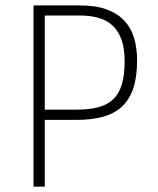

<svg xmlns="http://www.w3.org/2000/svg" viewBox="-20 -696 589 716"><path d="M491.2 -471.2Q491.2 -408.7 476.8 -366.2Q462.4 -323.7 434.1 -297.9Q405.8 -272 363.8 -260.5Q321.8 -249 267.1 -249H147V0H105V-675.8H278.8Q337.9 -675.8 378.4 -660.6Q418.9 -645.5 444.1 -618.4Q469.2 -591.3 480.2 -553.7Q491.2 -516.1 491.2 -471.2ZM444.8 -467.8Q444.8 -515.6 433.1 -548.1Q421.4 -580.6 399.9 -600.6Q378.4 -620.6 347.4 -629.4Q316.4 -638.2 277.8 -638.2H147V-287.1H265.1Q312.5 -287.1 346.7 -296.1Q380.9 -305.2 402.6 -326.2Q424.3 -347.2 434.6 -381.8Q444.8 -416.5 444.8 -467.8Z"/></svg>

Font: Clear Sans Thin
Style: Regular
Weight: 250
Foundry: Intel Corporation
Version: Version 1.00